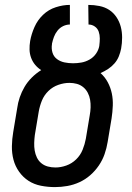

<svg xmlns="http://www.w3.org/2000/svg" viewBox="-20 -755 540 783"><path d="M204 8Q175 8 147 2.5Q119 -3 96.5 -17.5Q74 -32 58 -54.5Q42 -77 35 -103.5Q28 -130 28.5 -159Q29 -188 34 -217L50 -313Q53 -336 60.5 -358Q68 -380 80 -400.5Q92 -421 109.5 -438.5Q127 -456 148 -469Q134 -478 123.5 -490.5Q113 -503 107 -519Q101 -535 100.5 -552.5Q100 -570 103 -588Q108 -616 120.5 -644.5Q133 -673 155.5 -694.5Q178 -716 207.5 -725.5Q237 -735 265 -735V-655Q251 -655 237.5 -648.5Q224 -642 214.5 -630Q205 -618 200 -604.5Q195 -591 192 -577V-575Q189 -557 194 -540.5Q199 -524 212.5 -514Q226 -504 243 -500.5Q260 -497 278 -497Q295 -497 312 -500Q329 -503 345 -512Q361 -521 371.5 -536Q382 -551 385 -568V-569Q387 -584 387 -598.5Q387 -613 382.5 -626Q378 -639 366.5 -647Q355 -655 341 -655L340 -735Q363 -735 385.5 -730.5Q408 -726 425.5 -714.5Q443 -703 455 -685Q467 -667 472.5 -646Q478 -625 478 -602Q478 -579 474 -557Q471 -541 464.5 -525Q458 -509 446.5 -496Q435 -483 420.5 -473.5Q406 -464 390 -457Q408 -441 419.5 -419.5Q431 -398 436 -374Q441 -350 440 -324Q439 -298 435 -272L419 -176Q415 -151 406.5 -126.5Q398 -102 383 -80Q368 -58 348 -40.5Q328 -23 304 -12Q280 -1 254.5 3.5Q229 8 204 8ZM206 -72Q228 -72 250.5 -80Q273 -88 290.5 -105Q308 -122 317 -144.5Q326 -167 330 -189L346 -285Q349 -301 349.5 -317Q350 -333 347.5 -348Q345 -363 338 -376.5Q331 -390 319.5 -399.5Q308 -409 293.5 -413Q279 -417 263 -417Q241 -417 218 -409Q195 -401 177.5 -384Q160 -367 151 -345Q142 -323 138 -300L122 -204Q120 -188 119.5 -172Q119 -156 121.5 -141Q124 -126 130.5 -112.5Q137 -99 148.5 -89.5Q160 -80 175 -76Q190 -72 206 -72Z"/></svg>

Font: Iosevka SS18 Medium
Style: Italic
Weight: 500
Italic angle: -9°
Monospace: yes
Designer: Belleve Invis
Foundry: Belleve Invis
Version: Version 25.1.1; ttfautohint (v1.8.4)